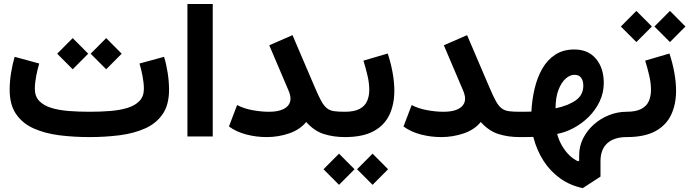

<svg xmlns="http://www.w3.org/2000/svg" viewBox="-20 -694 3490 972"><path d="M810.5 -406.4 686.2 -372.4Q694.5 -345.5 701.4 -309.7Q708.4 -273.9 708.4 -244.4Q708.4 -205.9 685.9 -182.7Q663.5 -159.4 624.9 -147.6Q586.3 -135.9 536.7 -132Q487.2 -128.2 432.6 -128.2Q378.4 -128.2 328.7 -132Q278.9 -135.9 240.2 -147.6Q201.4 -159.4 178.9 -182.7Q156.4 -205.9 156.4 -244.4Q156.4 -273.9 163.3 -309.7Q170.3 -345.5 178.6 -372.4L54.2 -406.4Q43.5 -370.8 36.2 -326.3Q28.9 -281.7 28.9 -239.6Q28.9 -163.7 61.5 -116.4Q94 -69.1 150.4 -43.9Q206.8 -18.7 279.4 -9.3Q352.1 0 432.6 0Q513.2 0 585.8 -9.3Q658.4 -18.7 714.8 -43.9Q771.1 -69.1 803.5 -116.4Q835.8 -163.7 835.8 -239.6Q835.8 -281.7 828.7 -326.3Q821.7 -370.8 810.5 -406.4ZM439 -422.1 517.6 -343.3 596.1 -422.1 517.6 -501.1ZM269.5 -422.1 348.1 -343.3 426.6 -422.1 348.1 -501.1Z M1057 -3.2V-673.6H928.8V-3.2Z M1726.1 -128.2H1725.6Q1692.6 -128.2 1671.5 -131.2Q1650.4 -134.2 1635.5 -145.7Q1620.6 -157.2 1606.8 -181.9Q1592.9 -206.7 1574.6 -250L1460.8 -516.1L1343.1 -464.8L1438.1 -241.8Q1444.8 -226.7 1447.8 -215.5Q1450.7 -204.3 1450.7 -194.2Q1450.7 -174.7 1438.6 -159.8Q1426.5 -144.9 1402.2 -136.5Q1377.9 -128.2 1341.3 -128.2Q1301.6 -128.2 1257.1 -136.5Q1212.6 -144.8 1180.4 -162.4L1139 -53.7Q1175.3 -26.9 1226 -13.4Q1276.6 0 1330 0Q1389.2 0 1443.5 -18.6Q1497.9 -37.1 1530.2 -76.4Q1570.7 -30.9 1619.8 -15.4Q1668.9 0 1725.6 0H1726.1Z M1942.9 -423.1 1819.9 -387Q1830.9 -351.7 1840.1 -313Q1849.4 -274.4 1849.4 -239.1Q1849.4 -206.8 1838.2 -181.8Q1827 -156.7 1800.1 -142.5Q1773.2 -128.2 1726.1 -128.2Q1699.6 -128.2 1680.7 -109.5Q1661.7 -90.8 1661.7 -64.3Q1661.7 -37.8 1680.7 -18.9Q1699.6 0 1726.1 0Q1816.5 0 1871.6 -30Q1926.6 -59.9 1951.5 -113Q1976.3 -166 1976.3 -234.3Q1976.3 -278.2 1967.5 -326.8Q1958.6 -375.5 1942.9 -423.1ZM1787.6 162.8 1866.2 241.7 1944.7 162.8 1866.2 83.9ZM1617.7 162.8 1696.3 241.7 1774.8 162.8 1696.3 83.9Z M2609.9 -128.2H2609.4Q2576.4 -128.2 2555.3 -131.2Q2534.2 -134.2 2519.3 -145.7Q2504.4 -157.2 2490.5 -181.9Q2476.7 -206.7 2458.4 -250L2344.6 -516.1L2226.9 -464.8L2321.9 -241.8Q2328.6 -226.7 2331.5 -215.5Q2334.5 -204.3 2334.5 -194.2Q2334.5 -174.7 2322.4 -159.8Q2310.3 -144.9 2286 -136.5Q2261.7 -128.2 2225.1 -128.2Q2185.4 -128.2 2140.9 -136.5Q2096.4 -144.8 2064.2 -162.4L2022.8 -53.7Q2059.1 -26.9 2109.7 -13.4Q2160.4 0 2213.7 0Q2272.9 0 2327.3 -18.6Q2381.7 -37.1 2413.9 -76.4Q2454.5 -30.9 2503.6 -15.4Q2552.7 0 2609.4 0H2609.9Z M2792.5 -145.6Q2792.8 -202.3 2807.6 -239.9Q2822.4 -277.6 2844.2 -296.4Q2866.1 -315.3 2887.5 -315.3Q2910.8 -315.3 2921.9 -300.5Q2933 -285.8 2933 -259.9Q2933 -212.8 2894.5 -185.9Q2856.1 -159.1 2792.5 -145.6ZM3152.5 0V-128.2H3152Q3106 -128.2 3063 -111Q3020 -93.9 2986 -63.5Q2951.9 -33.2 2931.9 6.7Q2912 46.6 2912 92.2V119.4L2906.5 122.4Q2883.9 112.9 2862.7 92.3Q2841.4 71.8 2825.1 43.6Q2808.8 15.4 2800.5 -16.2Q2842.4 -23.6 2884.2 -46Q2926 -68.4 2960.4 -102.5Q2994.9 -136.7 3015.7 -180.5Q3036.6 -224.2 3036.6 -274.2Q3036.6 -349.5 2997.1 -396.5Q2957.6 -443.5 2887.5 -443.5Q2831.3 -443.5 2791.3 -417.5Q2751.3 -391.5 2725.6 -346.9Q2700 -302.2 2686.6 -245.9Q2673.2 -189.6 2670.2 -129Q2655.4 -128.5 2641 -128.4Q2626.6 -128.2 2609.9 -128.2Q2583.5 -128.2 2564.5 -109.4Q2545.5 -90.7 2545.5 -64.3Q2545.5 -38 2564.5 -19Q2583.5 0 2609.9 0Q2628.5 0 2645.5 -0.2Q2662.5 -0.4 2679.8 -0.9Q2696.9 66 2731.2 119.5Q2765.5 173 2815.7 208.9Q2866 244.8 2930.2 258.4L3020 200V122.2Q3020 62.3 3054.5 31.1Q3089 0 3152 0Z M3369.1 -423.1 3246.2 -387Q3257.2 -351.7 3266.4 -313Q3275.6 -274.4 3275.6 -239.1Q3275.6 -206.8 3264.5 -181.8Q3253.3 -156.7 3226.4 -142.5Q3199.5 -128.2 3152.3 -128.2Q3125.9 -128.2 3106.9 -109.5Q3088 -90.8 3088 -64.3Q3088 -37.8 3106.9 -18.9Q3125.9 0 3152.3 0Q3242.8 0 3297.9 -30Q3352.9 -59.9 3377.7 -113Q3402.6 -166 3402.6 -234.3Q3402.6 -278.2 3393.7 -326.8Q3384.9 -375.5 3369.1 -423.1ZM3293 -559.8 3371.6 -481 3450.1 -559.8 3371.6 -638.8ZM3123 -559.8 3201.7 -481 3280.2 -559.8 3201.7 -638.8Z"/></svg>

Font: Estedad-VF-FD Black
Style: Regular
Weight: 900
Designer: Amin Abedi
Version: Version 4.000